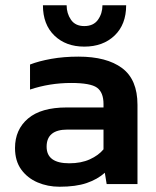

<svg xmlns="http://www.w3.org/2000/svg" viewBox="-20 -699 594 729"><path d="M300 -522Q230 -522 186.5 -564Q143 -606 143 -679H233Q233 -648 249.5 -624Q266 -600 300 -600Q335 -600 352 -624Q369 -648 369 -679H459Q459 -606 415 -564Q371 -522 300 -522ZM206 10Q161 10 122.5 -6.5Q84 -23 60.5 -55.5Q37 -88 37 -137Q37 -207 86.5 -249Q136 -291 233 -291H373V-304Q373 -348 348.5 -366Q324 -384 250 -384Q169 -384 94 -359V-454Q127 -467 174.5 -475.5Q222 -484 278 -484Q385 -484 443.5 -440.5Q502 -397 502 -301V0H385L378 -43Q350 -18 309 -4Q268 10 206 10ZM243 -79Q288 -79 321 -94Q354 -109 373 -132V-207H236Q157 -207 157 -142Q157 -79 243 -79Z"/></svg>

Font: Kanit Medium
Style: Regular
Weight: 500
Designer: Katatrad Team
Foundry: CadsonDemak
Version: Version 2.000; ttfautohint (v1.8.3)